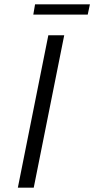

<svg xmlns="http://www.w3.org/2000/svg" viewBox="-20 -862 433 882"><path d="M202 -700H275L135 0H62ZM141 -842H393L383 -795H133Z"/></svg>

Font: Idrija
Style: Italic
Weight: 400
Italic angle: -11.3°
Designer: Julieta Ulanovsky
Foundry: Julieta Ulanovsky
Version: Version 7.200